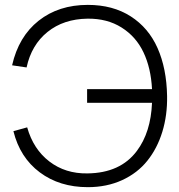

<svg xmlns="http://www.w3.org/2000/svg" viewBox="-20 -755 737 790"><path d="M341.3 15.1Q225.1 15.1 143.6 -45.9Q62 -106.9 35.2 -215.3L91.8 -231Q117.2 -141.1 183.1 -90.6Q249 -40 339.8 -41.5Q475.1 -43 543 -133.8Q600.6 -210.4 605.5 -332H338.4V-388.2H605.5Q601.1 -475.1 570.3 -539.8Q539.6 -604.5 480.2 -641.8Q420.9 -679.2 339.8 -678.2Q241.7 -676.8 175.5 -623.5Q109.4 -570.3 89.4 -477.5L29.8 -486.3Q56.6 -604.5 138.9 -669.7Q221.2 -734.9 341.3 -734.9Q444.3 -734.9 517.8 -687.7Q591.3 -640.6 628.4 -556.9Q665.5 -473.1 667.5 -359.9Q668.9 -280.8 647.9 -212.6Q627 -144.5 586.4 -93.8Q545.9 -43 482.7 -13.9Q419.4 15.1 341.3 15.1Z"/></svg>

Font: Manrope Light
Style: Regular
Weight: 300
Designer: Mikhail Sharanda
Foundry: Mikhail Sharanda
Version: Version 4.505;FEAKit 1.0